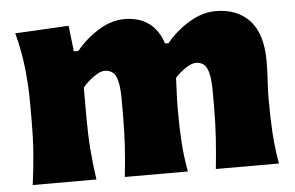

<svg xmlns="http://www.w3.org/2000/svg" viewBox="-45 -656 1109 721"><g transform="rotate(-5 509.0 -295.5)"><path d="M740.7 0Q747.1 -60.5 750.7 -116.2Q754.4 -171.9 754.4 -234.9V-294.9Q754.4 -350.1 742.4 -377Q730.5 -403.8 699.7 -403.8Q685.1 -403.8 662.1 -388.9Q639.2 -374 621.6 -354Q620.6 -325.7 619.1 -294.7Q617.7 -263.7 617.7 -237.8Q617.7 -169.4 621.1 -114Q624.5 -58.6 635.3 0H397.5Q404.3 -60.5 407.7 -116.2Q411.1 -171.9 411.1 -234.9V-294.9Q411.1 -350.1 399.2 -377Q387.2 -403.8 356 -403.8Q340.3 -403.8 315.4 -386.5Q290.5 -369.1 273.4 -347.7V-234.9Q273.4 -171.9 277.6 -116.2Q281.7 -60.5 290.5 0H50.3Q58.6 -60.5 63 -117.7Q67.4 -174.8 67.4 -246.6V-303.2Q67.4 -369.6 60.3 -436.8Q53.2 -503.9 34.7 -573.2L236.8 -584L248 -486.8H265.1Q300.8 -530.8 349.6 -560.8Q398.4 -590.8 447.3 -590.8Q500.5 -590.8 537.4 -565.2Q574.2 -539.6 591.8 -486.3H605Q641.6 -531.2 691.7 -561Q741.7 -590.8 790.5 -590.8Q873 -590.8 919.4 -540.3Q965.8 -489.7 965.8 -387.2Q965.8 -350.1 963.4 -313.7Q960.9 -277.3 960.9 -246.6Q960.9 -174.8 964.4 -117.7Q967.8 -60.5 978.5 0Z"/></g></svg>

Font: Pinar DS4-ExtraBold
Style: Regular
Weight: 800
Designer: Amin Abedi
Version: Version 2.000